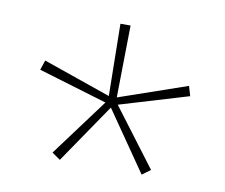

<svg xmlns="http://www.w3.org/2000/svg" viewBox="-54 -864 613 522"><g transform="rotate(10 253.0 -603.0)"><path d="M267 -800 264 -601 452 -666 460 -639 270 -582 390 -423 367 -406 253 -571 141 -407 118 -423 236 -582 46 -639 55 -666 242 -601 239 -800Z"/></g></svg>

Font: Noto Sans Tamil SemiCondensed Thin
Style: Regular
Weight: 100
Width: 4
Designer: Jelle Bosma - Monotype Design Team
Foundry: Monotype Imaging Inc.
Version: Version 2.004; ttfautohint (v1.8.4.7-5d5b)